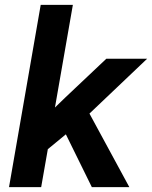

<svg xmlns="http://www.w3.org/2000/svg" viewBox="-20 -770 627 790"><path d="M251 -217.3 176.8 -156.2 149.4 0H17.1L147.5 -750H279.8L206.1 -327.6L250 -370.1L417.5 -528.3H585.4L348.1 -302.7L512.2 0H357.9Z"/></svg>

Font: TypoPRO Roboto Mono
Style: Bold Italic
Weight: 700
Designer: Google
Version: Version 2.000986; 2015; ttfautohint (v1.3)